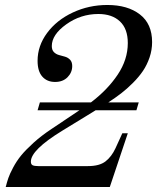

<svg xmlns="http://www.w3.org/2000/svg" viewBox="-20 -751 631 771"><path d="M130.9 -308.1 140.1 -339.8H345.2Q411.6 -390.1 452.4 -450.9Q493.2 -511.7 493.2 -578.1Q493.2 -635.3 461.7 -665Q430.2 -694.8 375 -694.8Q304.2 -694.8 246.1 -653.3Q188 -611.8 188 -565.9Q188 -550.3 196.5 -541.7Q205.1 -533.2 217 -530Q229 -526.9 241 -523.4Q252.9 -520 261.5 -511Q270 -502 270 -485.8Q270 -460 251.2 -440.9Q232.4 -421.9 201.2 -421.9Q168.9 -421.9 149.9 -443.4Q130.9 -464.8 130.9 -506.8Q130.9 -566.9 169.2 -618.7Q207.5 -670.4 272.2 -700.7Q336.9 -731 411.1 -731Q492.7 -731 541.7 -693.1Q590.8 -655.3 590.8 -582Q590.8 -550.3 580.6 -520.3Q570.3 -490.2 554 -466.1Q537.6 -441.9 513.7 -418Q489.7 -394 466.6 -376.2Q443.4 -358.4 415 -339.8H537.1L527.8 -308.1H363.8L356 -303.2L230 -226.1Q104 -148.9 104 -102.1Q104 -90.8 111.1 -87.4Q118.2 -84 133.8 -84H333Q379.4 -84 403.8 -103Q428.2 -122.1 443.8 -155.8L471.2 -215.8H493.2L420.9 0H2.9Q8.3 -21 13.7 -36.6Q19 -52.2 32.7 -78.1Q46.4 -104 64.7 -126.5Q83 -148.9 114.7 -177.7Q146.5 -206.5 188 -233.9L298.8 -308.1Z"/></svg>

Font: Flanker Steampunk
Style: Italic
Weight: 400
Italic angle: -12°
Designer: Alexey Kryukov, Leonardo Di Lena
Foundry: Alexey Kryukov, Leonardo Di Lena
Version: 1.210